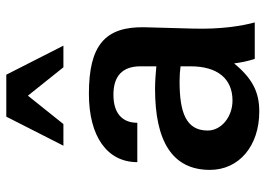

<svg xmlns="http://www.w3.org/2000/svg" viewBox="-134 -676 824 595"><g transform="rotate(-90 277.5 -378.0)"><path d="M370 -199C370 -116 332 -69 264 -69C214 -69 171 -103 171 -146C171 -213 227 -233 323 -233C340 -233 354 -232 370 -230ZM49 -139C49 -49 123 14 230 14C290 14 332 -7 379 -64C382 -42 385 -25 393 0H506C496 -37 484 -102 487 -195L491 -340C494 -465 434 -514 285 -514C152 -514 73 -457 73 -364H195C195 -412 226 -438 282 -438C340 -438 370 -410 370 -354V-305C347 -307 325 -309 300 -309C140 -309 49 -257 49 -139ZM191 -593 279 -703 367 -593H434L344 -770H214L124 -593Z"/></g></svg>

Font: Perun SemiBold
Style: Regular
Weight: 600
Foundry: Copyright (c) Stefan Peev, Context Ltd, 2016
Version: Version 1.089